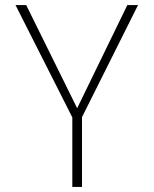

<svg xmlns="http://www.w3.org/2000/svg" viewBox="-20 -734 603 754"><path d="M264 0H302V-274L522 -714H480L283 -309L83 -714H41L264 -273Z"/></svg>

Font: Noto Sans Mono SemiCondensed ExtraLight
Style: Regular
Weight: 200
Width: 4
Designer: Monotype Design Team
Foundry: Monotype Imaging Inc.
Version: Version 2.014